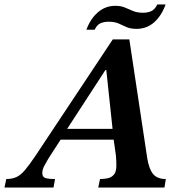

<svg xmlns="http://www.w3.org/2000/svg" viewBox="-77 -838 796 858"><path d="M162 0H-57L-49 -38Q-23 -38 -4 -46.5Q15 -55 35 -78.5Q55 -102 85 -147L427 -662H501L581 -131Q589 -82 607.5 -60Q626 -38 664 -38L658 0H362L370 -38Q388 -38 404.5 -41.5Q421 -45 432 -57.5Q443 -70 443 -98Q443 -109 442.5 -121Q442 -133 441 -143L431 -214H194L139 -129Q130 -114 121 -97Q112 -80 112 -65Q112 -48 124.5 -43Q137 -38 169 -38ZM223 -262H426L398 -525H394ZM346 -705H309Q327 -754 360.5 -783Q394 -812 438 -812Q464 -812 482 -804Q500 -796 518.5 -788.5Q537 -781 563 -781Q581 -781 597.5 -787.5Q614 -794 626 -818H663Q644 -766 611 -737.5Q578 -709 533 -709Q506 -709 488.5 -717Q471 -725 453 -733Q435 -741 408 -741Q388 -741 372 -734Q356 -727 346 -705Z"/></svg>

Font: STIX Two Text SemiBold
Style: Italic
Weight: 600
Italic angle: -12°
Designer: Ross Mills, John Hudson & Paul Hanslow, Tiro Typeworks Ltd; with prior portions MicroPress Inc. and Coen Hoffman, Elsevi
Foundry: Tiro Typeworks Ltd
Version: Version 2.13 b171